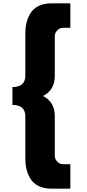

<svg xmlns="http://www.w3.org/2000/svg" viewBox="-20 -880 523 1160"><path d="M55 -354Q133 -354 133 -423V-679Q133 -713 140 -742.5Q147 -772 164 -800Q181 -828 213.5 -844Q246 -860 292 -860H405V-712H360Q342 -712 326.5 -697Q311 -682 311 -661V-421Q311 -336 240 -300Q311 -264 311 -179V61Q311 82 326.5 97Q342 112 360 112H405V260H292Q246 260 213.5 244Q181 228 164 200Q147 172 140 142.5Q133 113 133 79V-177Q133 -246 55 -246Z"/></svg>

Font: Spartan MB
Style: Regular
Weight: 900
Designer: Matt Bailey
Foundry: Matt Bailey
Version: Version 001.001